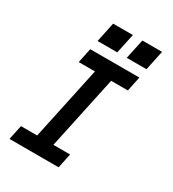

<svg xmlns="http://www.w3.org/2000/svg" viewBox="-195 -927 936 1036"><g transform="rotate(30 273.0 -409.0)"><path d="M334 0H27.8L46.9 -90.8H147.9L245.1 -545.9H144L163.1 -637.2H469.2L450.2 -545.9H346.2L249 -90.8H353ZM480 -695.3H356.9L383.3 -818.4H505.9ZM297.9 -695.3H175.3L201.2 -818.4H324.2Z"/></g></svg>

Font: Anonymous Pro
Style: Bold Italic
Weight: 700
Italic angle: -12°
Monospace: yes
Designer: Mark Simonson
Version: Version 1.003